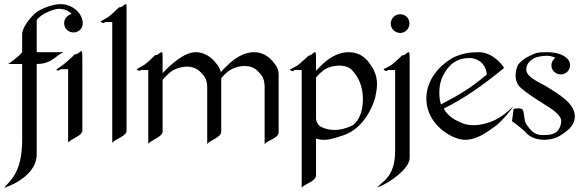

<svg xmlns="http://www.w3.org/2000/svg" viewBox="-35 -667 2787 916"><path d="M246.1 -647C202.1 -644 148.9 -619.1 130.9 -602.1C85 -559.1 70.8 -520 70.8 -504.9V-418C55.2 -398.9 32.2 -380.9 3.9 -361.8H70.8V0C70.8 162.1 8.8 196.8 -15.1 229C42 210.9 140.1 157.2 140.1 69.8V-361.8C213.9 -361.8 231 -403.8 269 -418H140.1V-567.9C140.1 -585 208 -625 248 -625C270 -624 293 -617.2 307.1 -600.1C287.1 -595.2 271 -578.1 271 -556.2C271 -530.8 292 -512.2 315.9 -512.2C339.8 -512.2 359.9 -530.8 359.9 -556.2C359.9 -564 356.9 -580.1 353 -585.9C336.9 -624 291 -650.9 246.1 -647ZM354 -422.9C349.1 -422.9 342.8 -417 337.9 -413.1C332 -408.2 320.8 -407.2 320.8 -407.2C320.8 -407.2 300.8 -386.2 279.8 -369.1C261.2 -352.1 233.9 -337.9 233.9 -333C233.9 -329.1 246.1 -332 248 -332C252 -332 252.9 -336.9 252.9 -336.9H290V14.2C300.8 -4.9 357.9 -17.1 357.9 -44.9V-384.8C357.9 -397.9 357.9 -422.9 354 -422.9Z M568.8 -630.9C568.8 -643.1 569.8 -647 565.9 -647C560.5 -647 553.7 -641.1 549.8 -637.2C543.5 -631.8 532.7 -631.8 532.7 -631.8C532.7 -631.8 511.7 -610.8 491.7 -594.2C474.6 -578.1 445.8 -568.8 445.8 -564C445.8 -560.1 456.5 -557.1 460.4 -557.1C463.9 -557.1 464.8 -562 464.8 -562H500.5V15.1C511.7 -3.9 568.8 -16.1 568.8 -43Z M737.3 -418C733.4 -418 730.5 -417 720.7 -409.2C715.3 -403.8 704.6 -403.8 704.6 -403.8C704.6 -403.8 684.6 -382.8 664.6 -366.2C646.5 -350.1 617.7 -340.8 617.7 -335.9C617.7 -332 628.4 -329.1 631.3 -329.1C634.8 -329.1 636.7 -333 636.7 -333H672.4V20C682.6 1 740.7 -12.2 740.7 -40V-285.2C749.5 -298.8 772.5 -318.8 784.7 -328.1C797.4 -336.9 827.6 -349.1 857.4 -349.1C879.4 -349.1 903.3 -341.8 920.4 -324.2C931.6 -312 953.6 -296.9 953.6 -250V21C962.4 2 1020.5 -8.8 1020.5 -40V-293.9C1031.7 -307.1 1048.3 -324.2 1060.5 -331.1C1073.7 -340.8 1102.5 -352.1 1132.3 -352.1C1155.8 -352.1 1178.7 -345.2 1195.3 -327.1C1206.5 -314.9 1227.5 -299.8 1227.5 -253.9V21C1238.8 2 1294.4 -5.9 1294.4 -37.1V-310.1C1294.4 -336.9 1282.7 -354 1274.4 -363.8C1248.5 -399.9 1214.4 -418 1177.7 -418C1137.7 -418 1096.7 -398.9 1055.7 -360.8C1044.4 -351.1 1030.8 -335.9 1018.6 -323.2C1013.7 -340.8 1005.4 -354 999.5 -360.8C973.6 -396 938.5 -418 899.4 -418C843.8 -418 780.8 -360.8 740.7 -317.9V-394C740.7 -405.8 740.7 -418 737.3 -418Z M1511.7 -334C1534.7 -350.1 1567.4 -354 1583.5 -354C1607.4 -354 1630.4 -348.1 1646.5 -330.1C1675.3 -298.8 1696.3 -254.9 1696.3 -194.8C1696.3 -183.1 1695.3 -168.9 1693.4 -155.8C1687.5 -112.8 1665.5 -80.1 1646.5 -68.8C1615.7 -53.2 1585.4 -46.9 1561.5 -46.9C1534.7 -46.9 1511.7 -54.2 1496.6 -62C1483.4 -68.8 1474.6 -83 1472.7 -100.1V-296.9C1482.4 -310.1 1500.5 -326.2 1511.7 -334ZM1472.7 168.9V-5.9C1479.5 -3.9 1488.3 0 1511.7 0C1532.7 0 1551.3 -3.9 1604.5 -22C1699.7 -54.2 1743.7 -158.2 1755.4 -203.1C1760.3 -227.1 1763.7 -247.1 1763.7 -265.1C1763.7 -309.1 1747.6 -337.9 1726.6 -367.2C1700.7 -402.8 1666.5 -418 1628.4 -418C1589.4 -418 1546.4 -400.9 1506.3 -362.8C1496.6 -354 1483.4 -340.8 1472.7 -329.1V-381.8C1472.7 -411.1 1471.7 -418 1468.3 -418C1464.4 -418 1460.4 -415 1451.7 -407.2C1446.3 -402.8 1436.5 -400.9 1436.5 -400.9C1436.5 -400.9 1415.5 -380.9 1395.5 -363.8C1375.5 -346.2 1348.6 -338.9 1348.6 -334C1348.6 -331.1 1359.4 -327.1 1362.3 -327.1C1366.7 -327.1 1367.7 -333 1367.7 -333H1404.3V229C1415.5 210 1472.7 200.2 1472.7 168.9Z M1874.5 -599.1C1843.3 -599.1 1829.1 -571.8 1829.1 -555.2C1829.1 -529.8 1849.1 -509.8 1874.5 -509.8C1898.4 -509.8 1918.5 -529.8 1918.5 -555.2C1918.5 -580.1 1898.4 -599.1 1874.5 -599.1ZM1915.5 -418C1909.2 -418 1904.3 -412.1 1899.4 -408.2C1893.1 -402.8 1883.3 -402.8 1883.3 -402.8C1883.3 -402.8 1862.3 -381.8 1841.3 -363.8C1824.2 -349.1 1796.4 -339.8 1795.4 -335.9C1794.4 -332 1806.2 -328.1 1810.1 -328.1C1813.5 -328.1 1814.5 -333 1814.5 -333H1850.1V53.2C1850.1 179.2 1787.1 198.2 1765.1 227.1C1822.3 208 1919.4 137.2 1919.4 86.9V-382.8C1919.4 -411.1 1918.5 -418 1915.5 -418Z M2287.1 -311C2209 -246.1 2164.1 -219.2 2068.8 -168.9C2063 -185.1 2061 -204.1 2061 -225.1C2061 -271 2073.2 -303.2 2098.1 -337.9C2109.9 -354 2127.9 -370.1 2147.9 -378.9C2169.9 -389.2 2193.8 -390.1 2208 -390.1C2227.1 -390.1 2248 -380.9 2261.2 -369.1C2277.8 -354 2287.1 -329.1 2287.1 -311ZM2370.1 -342.8C2344.2 -383.8 2296.9 -418 2251 -418C2207 -418 2167 -413.1 2121.1 -389.2C2061 -353 1999 -287.1 1999 -195.8C1999 -139.2 2027.8 -70.8 2106 -24.9C2132.8 -9.8 2159.2 0 2183.1 0C2244.1 0 2293 -41 2319.8 -59.1C2357.9 -83 2416 -158.2 2412.1 -158.2C2412.1 -158.2 2374 -118.2 2328.1 -95.2C2296.9 -80.1 2258.8 -69.8 2224.1 -69.8C2204.1 -69.8 2185.1 -73.2 2168.9 -80.1C2137.2 -92.8 2102.1 -111.8 2082 -148.9C2186 -200.2 2278.8 -268.1 2370.1 -342.8Z M2678.7 -377.9C2660.6 -408.2 2611.8 -418 2576.7 -418C2531.7 -418 2524.9 -417 2484.9 -397C2463.9 -386.2 2443.8 -370.1 2434.6 -354C2428.7 -339.8 2424.8 -324.2 2424.8 -308.1C2424.8 -285.2 2431.6 -262.2 2450.7 -247.1C2482.9 -219.2 2511.7 -201.2 2559.6 -170.9C2596.7 -147.9 2642.6 -119.1 2642.6 -88.9C2642.6 -74.2 2633.8 -43.9 2614.7 -34.2C2593.8 -22 2576.7 -22.9 2552.7 -22.9C2506.8 -22.9 2490.7 -55.2 2475.6 -75.2C2462.9 -94.2 2468.8 -125 2458.5 -143.1C2451.7 -154.8 2415.5 -147.9 2415.5 -147.9L2407.7 -88.9C2407.7 -88.9 2448.7 -59.1 2466.8 -42C2482.9 -22 2510.7 0 2562.5 0C2586.9 0 2615.7 -5.9 2638.7 -21C2661.6 -36.1 2707.5 -62 2707.5 -111.8C2707.5 -171.9 2635.7 -214.8 2577.6 -251C2541.5 -273.9 2475.6 -296.9 2475.6 -335.9C2475.6 -367.2 2504.9 -386.2 2516.6 -391.1C2526.9 -395 2550.8 -400.9 2573.7 -400.9C2577.6 -400.9 2580.6 -400.9 2585 -399.9C2595.7 -398.9 2606 -396 2613.8 -391.1C2602.5 -381.8 2595.7 -370.1 2595.7 -355C2595.7 -331.1 2615.7 -312 2640.6 -312C2664.6 -312 2684.6 -331.1 2684.6 -355C2684.6 -363.8 2682.6 -372.1 2678.7 -377.9Z"/></svg>

Font: Pierce
Style: Roman
Weight: 500
Version: Version 0.2.0